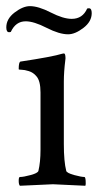

<svg xmlns="http://www.w3.org/2000/svg" viewBox="-32 -596 327 619"><path d="M173.8 -131.8Q173.8 -75.2 181.6 -44.9Q183.6 -38.1 207 -31.7Q230.5 -25.4 240.2 -25.4Q243.2 -25.4 244.1 -13.7Q245.1 -2 243.2 2.9Q145.5 -2 138.7 -2Q132.8 -2 32.2 2.9Q28.3 -1 28.3 -13.2Q28.3 -25.4 32.2 -25.4Q43.9 -25.4 66.9 -31.7Q89.8 -38.1 91.8 -44.9Q98.6 -73.2 98.6 -113.3V-297.9Q98.6 -335.9 85 -350.6Q75.2 -362.3 61 -366.7Q46.9 -371.1 37.6 -371.1Q28.3 -371.1 28.3 -373Q28.3 -396.5 34.2 -397.5Q137.7 -413.1 168.9 -422.9Q169.9 -422.9 171.9 -423.3Q173.8 -423.8 173.8 -423.8Q177.7 -423.8 178.7 -415.5Q179.7 -407.2 178.7 -403.3Q173.8 -364.3 173.8 -333ZM199.2 -535.2Q234.4 -535.2 249 -568.4Q251 -569.3 254.9 -569.3Q263.7 -569.3 263.7 -553.7Q263.7 -526.4 236.8 -505.9Q210 -485.4 187.5 -485.4Q159.2 -485.4 118.2 -506.3Q77.1 -527.3 50.8 -527.3Q18.6 -527.3 2.9 -493.2Q1 -492.2 -2.9 -492.2Q-11.7 -492.2 -11.7 -507.8Q-11.7 -535.2 15.1 -555.7Q42 -576.2 64.5 -576.2Q91.8 -576.2 131.8 -555.7Q171.9 -535.2 199.2 -535.2Z"/></svg>

Font: Crimson Text
Style: Regular
Weight: 400
Version: Version 0.13